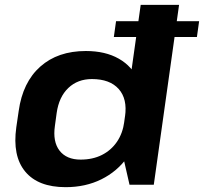

<svg xmlns="http://www.w3.org/2000/svg" viewBox="-20 -760 839 790"><path d="M250.1 10.1Q136.8 10.1 83.7 -54.1Q30.5 -118.3 47.1 -236.6L56.9 -303.4Q73.4 -421.7 145.7 -485.9Q217.9 -550.1 333.3 -550.1Q413.5 -550.1 468.9 -518.5Q524.3 -487 549.1 -429.2Q573.9 -371.3 562.9 -292.2L557 -250.7Q546 -171.6 504.1 -113Q462.3 -54.5 397.1 -22.2Q331.9 10.1 250.1 10.1ZM311.7 -103.3Q361.2 -103.3 399.1 -122.3Q437 -141.4 461 -176.3Q485 -211.2 491.5 -259.7L494.4 -280.8Q504.8 -353 468.4 -393.8Q432 -434.7 358.2 -434.7Q299.6 -434.7 261.1 -398Q222.6 -361.3 213.2 -295.4L205.9 -242Q196.5 -177.2 225 -140.2Q253.6 -103.3 311.7 -103.3ZM476.9 -157.6 558.9 -740H716.8L612.8 0H512.9ZM799.3 -672.8 790.2 -607.7H448.4L457.5 -672.8Z"/></svg>

Font: Pathway Extreme 8pt Thin
Style: Italic
Weight: 100
Italic angle: -8°
Designer: Eduardo Rodriguez Tunni
Foundry: Eduardo Rodriguez Tunni
Version: Version 1.000